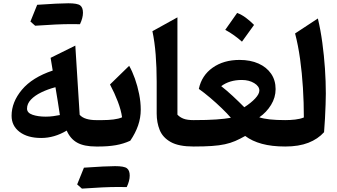

<svg xmlns="http://www.w3.org/2000/svg" viewBox="-20 -889 2047 1165"><path d="M299.8 -460.9 287.1 -538.1 437 -612.3 463.4 -192.4Q478 -175.8 503.9 -168Q529.8 -160.2 563 -160.2H563.5V0H563Q490.2 0 448.2 -23.4Q406.2 -46.9 384.8 -96.7Q309.6 -51.8 230 -51.8Q147.5 -51.8 98.9 -88.6Q50.3 -125.5 50.3 -186.5Q50.3 -269.5 113 -344.5Q175.8 -419.4 299.8 -460.9ZM316.4 -359.9Q270 -347.7 230.7 -328.6Q191.4 -309.6 167.7 -284.7Q144 -259.8 144 -230Q144 -204.1 177.5 -192.6Q210.9 -181.2 257.8 -181.2Q281.2 -181.2 303.7 -184.3Q326.2 -187.5 343.3 -190.9Q336.9 -234.9 330.6 -273.7Q324.2 -312.5 316.4 -359.9ZM411.1 -742.7Q330.1 -742.7 193.4 -732.9L164.6 -758.3Q185.1 -810.1 205.6 -859.9Q339.4 -869.1 394.5 -869.1Q449.7 -869.1 466.6 -856.2Q483.4 -843.3 483.4 -811.8Q483.4 -780.3 465.3 -742.2Z M694.8 245.6Q613.8 245.6 477.1 255.4L448.2 230Q468.8 178.2 489.3 128.4Q623 119.1 678.2 119.1Q733.4 119.1 750.2 132.1Q767.1 145 767.1 176.5Q767.1 208 749 246.1ZM563.5 0Q553.7 0 548.8 -7.8Q543.9 -15.6 543.9 -36.6V-123.5Q543.9 -144.5 548.8 -152.3Q553.7 -160.2 563.5 -160.2H601.1Q637.2 -160.2 668.7 -164.1Q700.2 -168 720.7 -177.2Q714.4 -221.7 694.8 -272.9Q675.3 -324.2 647.5 -376.5L763.7 -489.7Q782.7 -456.5 798.6 -411.9Q814.5 -367.2 824.2 -318.4Q834 -269.5 834 -223.6Q834 -174.3 817.9 -127.7Q801.8 -81.1 770.5 -35.2Q729 -16.1 682.9 -8.1Q636.7 0 578.6 0Z M1056.6 -783.7V-193.4Q1070.8 -177.7 1093.3 -168.9Q1115.7 -160.2 1154.3 -160.2H1154.8V0H1154.3Q1064.5 0 1015.9 -27.3Q967.3 -54.7 949 -100.1Q930.7 -145.5 930.7 -199.7V-393.1Q930.7 -479 924.6 -557.4Q918.5 -635.7 904.8 -699.7Z M1433.6 -525.4Q1499.5 -525.4 1548.6 -503.4Q1597.7 -481.4 1625 -441.7Q1652.3 -401.9 1652.3 -348.1Q1652.3 -297.4 1624.5 -252.2Q1596.7 -207 1553.2 -177.2Q1603.5 -160.2 1710.4 -160.2H1710.9V0H1710.4Q1628.9 0 1569.1 -16.4Q1509.3 -32.7 1467.8 -64Q1436 -45.9 1407.2 -33.4Q1378.4 -21 1344.7 -13.7Q1311 -6.3 1265.6 -3.2Q1220.2 0 1154.8 0Q1149.4 0 1142.3 -7.8Q1135.3 -15.6 1135.3 -36.6V-123.5Q1135.3 -144.5 1141.1 -152.3Q1147 -160.2 1154.8 -160.2Q1238.3 -160.2 1292.2 -164.1Q1346.2 -168 1380.9 -174.3Q1359.4 -199.7 1325.9 -231.9Q1292.5 -264.2 1255.4 -295.7Q1218.3 -327.1 1186.5 -349.6Q1203.6 -431.2 1270.3 -478.3Q1336.9 -525.4 1433.6 -525.4ZM1447.3 -403.8Q1372.6 -403.8 1322.3 -366.2Q1355 -340.8 1391.6 -306.9Q1428.2 -272.9 1462.4 -238.3Q1503.4 -264.6 1528.6 -291.7Q1553.7 -318.8 1553.7 -339.8Q1553.7 -365.7 1522.2 -384.8Q1490.7 -403.8 1447.3 -403.8ZM1418.9 -810.5Q1446.3 -800.3 1471.9 -781.2Q1497.6 -762.2 1521.5 -737.8Q1484.9 -686.5 1448.2 -636.2Q1425.8 -656.2 1400.6 -674.3Q1375.5 -692.4 1346.7 -708Q1365.2 -734.4 1383.3 -759.8Q1401.4 -785.2 1418.9 -810.5Z M1908.7 -776.9Q1925.3 -707.5 1935.8 -629.6Q1946.3 -551.8 1951.7 -473.1Q1957 -394.5 1957 -321.3Q1957 -295.4 1955.6 -254.9Q1954.1 -214.4 1951.9 -169.9Q1949.7 -125.5 1946.3 -86.9Q1909.2 -45.4 1851.1 -22.7Q1793 0 1710.9 0Q1701.2 0 1696.3 -7.8Q1691.4 -15.6 1691.4 -36.6V-123.5Q1691.4 -144.5 1696.3 -152.3Q1701.2 -160.2 1710.9 -160.2Q1741.2 -160.2 1771.2 -163.6Q1801.3 -167 1823.7 -176.3Q1823.7 -266.1 1818.1 -356.4Q1812.5 -446.8 1800.8 -531Q1789.1 -615.2 1770.5 -686Z"/></svg>

Font: Pinar Bold
Style: Regular
Weight: 700
Designer: Amin Abedi
Version: Version 3.000